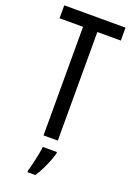

<svg xmlns="http://www.w3.org/2000/svg" viewBox="-174 -777 729 1060"><g transform="rotate(20 190.5 -246.5)"><path d="M232 0H148V-638H10V-714H370V-638H232ZM249 71Q242 95 231 122.5Q220 150 207 175.5Q194 201 180 221H134V210Q140 192 146.5 164.5Q153 137 158.5 109Q164 81 166 61H249Z"/></g></svg>

Font: Noto Sans Khmer ExtraCondensed
Style: Regular
Weight: 400
Width: 2
Designer: Danh Hong and the Monotype Design Team
Foundry: Monotype Imaging Inc.
Version: Version 2.004